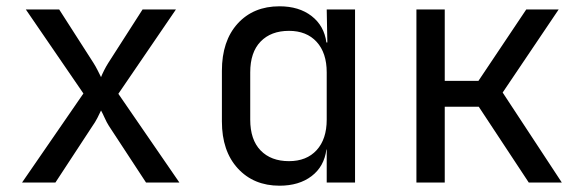

<svg xmlns="http://www.w3.org/2000/svg" viewBox="-20 -580 1840 610"><path d="M50 0 245 -283 62 -550H168L277 -380Q284 -369 290.5 -356Q297 -343 301 -335Q304 -343 310.5 -356Q317 -369 324 -380L433 -550H539L356 -282L550 0H444L326 -180Q319 -191 312.5 -205.5Q306 -220 301 -229Q297 -220 289.5 -205.5Q282 -191 274 -180L156 0Z M868 10Q786 10 735.5 -45Q685 -100 685 -194V-355Q685 -450 735 -505Q785 -560 868 -560Q930 -560 970 -529Q1010 -498 1017 -445H1020L1018 -550H1108V0H1018V-105H1017Q1010 -51 970 -20.5Q930 10 868 10ZM898 -68Q954 -68 986 -103Q1018 -138 1018 -200V-350Q1018 -412 986 -447Q954 -482 898 -482Q841 -482 808 -448Q775 -414 775 -350V-200Q775 -136 808 -102Q841 -68 898 -68Z M1303 0V-550H1393V-323H1500L1652 -550H1755L1577 -286L1765 0H1660L1501 -241H1393V0Z"/></svg>

Font: JetBrainsMono NFM
Style: Regular
Weight: 400
Monospace: yes
Designer: Philipp Nurullin, Konstantin Bulenkov
Foundry: JetBrains
Version: Version 2.304; ttfautohint (v1.8.4.7-5d5b);Nerd Fonts 3.3.0